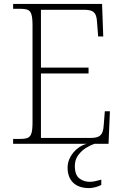

<svg xmlns="http://www.w3.org/2000/svg" viewBox="-20 -734 633 980"><path d="M47 0V-25H84Q108 -25 121.5 -30.5Q135 -36 140.5 -54Q146 -72 146 -108V-605Q146 -642 140.5 -660Q135 -678 122 -683.5Q109 -689 84 -689H47V-714H501L507 -548H481L476 -612Q475 -639 469.5 -654.5Q464 -670 450.5 -677Q437 -684 410 -684H189V-389H432V-359H189V-30H442Q469 -30 483 -37Q497 -44 503 -60Q509 -76 510 -102L515 -166H541L534 0ZM434 226Q382 226 353.5 198.5Q325 171 325 121Q325 93 339 67.5Q353 42 375.5 24Q398 6 423 0H462Q444 6 420.5 20Q397 34 379.5 57.5Q362 81 362 113Q362 159 385 176.5Q408 194 437 194Q452 194 465 191Q478 188 497 183V210Q487 215 476.5 218.5Q466 222 455 224Q444 226 434 226Z"/></svg>

Font: Noto Serif Armenian ExtraLight
Style: Regular
Weight: 250
Version: Version 2.007